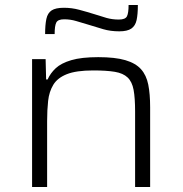

<svg xmlns="http://www.w3.org/2000/svg" viewBox="-20 -746 729 766"><path d="M108 0V-510H162L164 -429H170Q181 -454 202.5 -474Q224 -494 264.5 -506Q305 -518 372 -518Q439 -518 480 -506Q521 -494 542.5 -470Q564 -446 571.5 -408.5Q579 -371 579 -318V0H519V-301Q519 -355 513 -387.5Q507 -420 489 -437Q471 -454 438 -459.5Q405 -465 352 -465Q284 -465 246.5 -450Q209 -435 192.5 -407.5Q176 -380 172 -343.5Q168 -307 168 -263V0ZM160 -610Q160 -647 165 -670.5Q170 -694 186 -704.5Q202 -715 235 -715Q266 -715 296 -707Q326 -699 358 -689Q382 -681 405 -674.5Q428 -668 454 -668Q480 -668 486.5 -681Q493 -694 493 -726H530Q530 -689 525 -666Q520 -643 504 -632Q488 -621 456 -621Q421 -621 392 -629.5Q363 -638 331 -648Q307 -655 284 -662Q261 -669 236 -669Q211 -669 204.5 -656Q198 -643 198 -610Z"/></svg>

Font: Saira Expanded Light
Style: Regular
Weight: 300
Width: 7
Designer: Hector Gatti with collaboration of the Omnibus-Type team
Foundry: Omnibus-Type
Version: Version 1.101